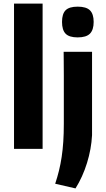

<svg xmlns="http://www.w3.org/2000/svg" viewBox="-20 -828 589 1068"><path d="M412 -620Q365 -620 345 -640.5Q325 -661 325 -706Q325 -751 345 -771Q365 -791 412 -791Q460 -791 480.5 -770.5Q501 -750 501 -706Q501 -662 480.5 -641Q460 -620 412 -620ZM287 194Q299 158 308 121.5Q317 85 323 45Q329 5 332 -40Q335 -85 335 -139Q335 -145 335 -172.5Q335 -200 335 -238.5Q335 -277 335 -322Q335 -367 335 -409.5Q335 -452 334.5 -487Q334 -522 334 -540H492V-76Q488 1 464 78.5Q440 156 400 220ZM58 -808H217V0H58Z"/></svg>

Font: Encode Sans Narrow
Style: Bold
Weight: 700
Designer: Pablo Impallari, Andres Torresi
Foundry: Pablo Impallari, Andres Torresi
Version: Version 1.000; ttfautohint (v1.00) -l 8 -r 50 -G 200 -x 14 -